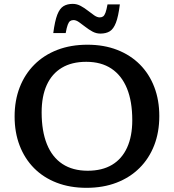

<svg xmlns="http://www.w3.org/2000/svg" viewBox="-20 -934 875 966"><path d="M420 -709Q503 -709 569.8 -683Q636.5 -657 683.8 -609.5Q731 -562 756.2 -496.2Q781.5 -430.5 781.5 -350Q781.5 -269 755.8 -202.8Q730 -136.5 682 -88.8Q634 -41 566.5 -15Q499 11 415 11Q332 11 265.2 -14.8Q198.5 -40.5 151.2 -88.2Q104 -136 78.8 -201.8Q53.5 -267.5 53.5 -348Q53.5 -428.5 79.2 -494.8Q105 -561 153 -609Q201 -657 268.5 -683Q336 -709 420 -709ZM421 -75Q494 -75 543.8 -104.8Q593.5 -134.5 619.5 -191.5Q645.5 -248.5 645.5 -329.5Q645.5 -424 618.8 -489.2Q592 -554.5 540.5 -588.8Q489 -623 414 -623Q341 -623 291 -593Q241 -563 215.2 -506.2Q189.5 -449.5 189.5 -368.5Q189.5 -274.5 216 -208.8Q242.5 -143 294.2 -109Q346 -75 421 -75ZM583 -912Q575.5 -851 563.2 -819.5Q551 -788 532.2 -776.5Q513.5 -765 485 -765Q464 -765 445.2 -775.2Q426.5 -785.5 409.2 -799Q392 -812.5 377.2 -822.8Q362.5 -833 350 -833Q340 -833 333 -828.2Q326 -823.5 320.8 -809.5Q315.5 -795.5 310.5 -767.5H248Q256 -828.5 268.2 -860Q280.5 -891.5 299.5 -903Q318.5 -914.5 346 -914.5Q367 -914.5 386 -904.2Q405 -894 422 -880.5Q439 -867 454 -856.8Q469 -846.5 481.5 -846.5Q491.5 -846.5 498.5 -851.2Q505.5 -856 510.8 -870.2Q516 -884.5 521 -912Z"/></svg>

Font: Newsreader 9pt Medium
Style: Regular
Weight: 500
Designer: Hugues Gentile
Foundry: Production Type
Version: Version 1.003